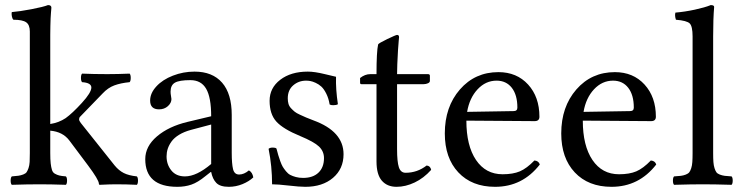

<svg xmlns="http://www.w3.org/2000/svg" viewBox="-20 -718 2880 748"><path d="M175.8 -209V-122.1Q175.8 -96.7 177.5 -81.5Q179.2 -66.4 182.4 -56.2Q185.5 -45.9 193.8 -41.3Q202.1 -36.6 210.7 -34.4Q219.2 -32.2 236.8 -30.8Q241.2 -26.4 241.2 -14.4Q241.2 -2.4 236.8 2Q177.2 0 136.2 0Q85.4 0 25.9 2Q21.5 -2.4 21.5 -14.4Q21.5 -26.4 25.9 -30.8Q43 -32.2 52 -33.4Q61 -34.7 70.6 -38.3Q80.1 -42 83.7 -47.4Q87.4 -52.7 91.1 -63.2Q94.7 -73.7 95.5 -87.2Q96.2 -100.6 96.2 -122.1V-595.2Q96.2 -621.1 82 -631.1Q67.9 -641.1 32.2 -641.1Q27.8 -645.5 26.1 -655Q24.4 -664.6 25.9 -670.9Q56.2 -673.3 102.3 -682.1Q148.4 -690.9 167 -698.2Q180.2 -698.2 180.2 -688Q180.2 -687 179.7 -681.9Q179.2 -676.8 178.5 -667.7Q177.7 -658.7 177.2 -647Q176.8 -635.3 176.3 -618.2Q175.8 -601.1 175.8 -583V-234.9Q209.5 -240.2 235.8 -257.8Q261.7 -276.4 298.8 -316.9Q335.9 -357.4 335.9 -377Q335.9 -395.5 299.8 -397.9Q295.4 -402.3 295.4 -414.6Q295.4 -426.8 299.8 -431.2Q345.7 -429.2 397.9 -429.2Q439 -429.2 484.9 -431.2Q489.3 -426.8 489.3 -414.6Q489.3 -402.3 484.9 -397.9Q450.2 -394.5 425.3 -385.3Q400.4 -376 379.9 -354L292 -263.2Q288.1 -259.3 288.1 -252.9Q288.1 -247.6 294.9 -238.8L426.8 -73.2Q442.9 -53.7 462.2 -43.9Q481.4 -34.2 513.2 -30.8Q517.6 -26.4 517.6 -14.4Q517.6 -2.4 513.2 2Q473.1 0 431.2 0Q409.2 0 369.1 2Q365.2 2 365.2 -2.9Q364.3 -18.1 323.2 -73.2L250 -170.9Q224.6 -204.6 175.8 -209Z M802.7 -79.1V-232.9L723.6 -211.9Q696.8 -204.6 677.7 -192.9Q658.7 -181.2 648.4 -167Q638.2 -152.8 633.5 -138.4Q628.9 -124 628.9 -108.9Q628.9 -77.1 647.5 -54Q666 -30.8 700.7 -30.8Q745.6 -30.8 802.7 -79.1ZM802.7 -47.9H800.8L780.8 -32.2Q750.5 -7.3 725.6 1.2Q700.7 9.8 670.9 9.8Q545.9 9.8 545.9 -98.1Q545.9 -147.9 591.6 -186.8Q637.2 -225.6 710.9 -243.2L802.7 -265.1Q802.7 -338.4 783.2 -372.1Q763.7 -405.8 721.7 -405.8Q678.7 -405.8 661.6 -396Q644.5 -386.2 644.5 -360.8Q644.5 -353 646.2 -344Q647.9 -335 647.9 -332Q647.9 -316.9 634 -304.4Q620.1 -292 599.6 -292Q564.9 -292 564.9 -326.2Q564.9 -355 589.1 -381.3Q613.3 -407.7 653.6 -423.3Q693.8 -439 737.8 -439Q807.6 -439 845.2 -396Q882.8 -353 882.8 -270V-123Q882.8 -80.1 887.9 -59.1Q893.1 -38.1 911.6 -38.1Q930.7 -38.1 949.7 -54.2Q963.4 -46.9 966.8 -26.9Q950.2 -11.2 924.6 -0.7Q898.9 9.8 871.6 9.8Q837.4 9.8 822.8 -5.4Q808.1 -20.5 802.7 -47.9Z M1026.4 -138.2Q1031.2 -143.1 1043.5 -143.1Q1053.2 -143.1 1057.1 -139.2Q1062 -121.6 1064.2 -113.3Q1066.4 -105 1071.8 -90.3Q1077.1 -75.7 1081.5 -68.4Q1085.9 -61 1094 -51Q1102.1 -41 1111.1 -36.4Q1120.1 -31.7 1132.8 -28.3Q1145.5 -24.9 1161.1 -24.9Q1199.2 -24.9 1220.7 -45.4Q1242.2 -65.9 1242.2 -102.1Q1242.2 -128.4 1222.9 -147Q1203.6 -165.5 1149.4 -188Q1083 -215.3 1056.6 -244.4Q1030.3 -273.4 1030.3 -325.2Q1030.3 -375.5 1071.8 -407.2Q1113.3 -439 1179.2 -439Q1205.6 -439 1245.6 -429.2Q1285.6 -419.4 1289.1 -418.9Q1287.6 -370.1 1296.4 -312Q1290.5 -308.1 1278.3 -308.1Q1268.6 -308.1 1264.2 -311Q1260.3 -335 1251.2 -353Q1242.2 -371.1 1232.2 -380.4Q1222.2 -389.6 1209.7 -395.3Q1197.3 -400.9 1189 -402.3Q1180.7 -403.8 1172.4 -403.8Q1143.6 -403.8 1122.3 -385.5Q1101.1 -367.2 1101.1 -335Q1101.1 -323.2 1103.8 -313.7Q1106.4 -304.2 1114 -296.1Q1121.6 -288.1 1128.2 -282.7Q1134.8 -277.3 1149.2 -270.8Q1163.6 -264.2 1172.6 -260.3Q1181.6 -256.3 1201.2 -249Q1318.4 -206.1 1318.4 -117.2Q1318.4 -60.1 1277.3 -25.1Q1236.3 9.8 1169.4 9.8Q1147 9.8 1104.7 4.9Q1062.5 0 1040 0Q1040 -69.8 1026.4 -138.2Z M1422.9 -429.2H1446.8Q1446.8 -516.6 1453.1 -544.9Q1454.6 -549.3 1488.5 -565.7Q1522.5 -582 1526.9 -582Q1534.7 -582 1534.7 -573.2Q1534.7 -572.8 1533.4 -559.8Q1532.2 -546.9 1530.5 -521.7Q1528.8 -496.6 1527.8 -467.8L1526.9 -429.2H1647Q1654.8 -429.2 1654.8 -422.9V-402.8Q1654.8 -397 1647.2 -393.6Q1639.6 -390.1 1630.9 -390.1H1526.9V-137.2Q1526.9 -87.9 1533.9 -66.4Q1541 -44.9 1560.1 -44.9Q1605.5 -44.9 1642.1 -73.2Q1656.7 -71.8 1659.7 -56.2Q1630.9 -23.9 1595.5 -7.1Q1560.1 9.8 1524.9 9.8Q1488.3 9.8 1467.5 -14.2Q1446.8 -38.1 1446.8 -88.9V-390.1H1387.7Q1382.8 -390.1 1382.8 -396V-414.1Q1401.9 -429.2 1422.9 -429.2Z M1799.8 -282.2 1981 -285.2Q1995.6 -285.2 1995.6 -298.8Q1995.6 -348.1 1973.9 -376Q1952.1 -403.8 1914.6 -403.8Q1872.1 -403.8 1840.6 -370.1Q1809.1 -336.4 1799.8 -282.2ZM2062 -92.8Q2078.6 -91.3 2083 -77.1Q2015.6 9.8 1908.7 9.8Q1818.4 9.8 1765.6 -46.4Q1712.9 -102.5 1712.9 -198.2Q1712.9 -301.8 1771.7 -369.4Q1830.6 -437 1921.9 -437Q1993.2 -437 2037.4 -388.7Q2081.5 -340.3 2081.5 -263.2Q2081.5 -246.1 2063 -246.1L1796.9 -248Q1796.9 -150.4 1834.5 -94.7Q1872.1 -39.1 1938 -39.1Q1978.5 -39.1 2005.4 -50.5Q2032.2 -62 2062 -92.8Z M2253.4 -282.2 2434.6 -285.2Q2449.2 -285.2 2449.2 -298.8Q2449.2 -348.1 2427.5 -376Q2405.8 -403.8 2368.2 -403.8Q2325.7 -403.8 2294.2 -370.1Q2262.7 -336.4 2253.4 -282.2ZM2515.6 -92.8Q2532.2 -91.3 2536.6 -77.1Q2469.2 9.8 2362.3 9.8Q2272 9.8 2219.2 -46.4Q2166.5 -102.5 2166.5 -198.2Q2166.5 -301.8 2225.3 -369.4Q2284.2 -437 2375.5 -437Q2446.8 -437 2491 -388.7Q2535.2 -340.3 2535.2 -263.2Q2535.2 -246.1 2516.6 -246.1L2250.5 -248Q2250.5 -150.4 2288.1 -94.7Q2325.7 -39.1 2391.6 -39.1Q2432.1 -39.1 2459 -50.5Q2485.8 -62 2515.6 -92.8Z M2758.3 -576.2V-122.1Q2758.3 -100.6 2759.3 -86.9Q2760.3 -73.2 2763.7 -62.7Q2767.1 -52.2 2771 -46.9Q2774.9 -41.5 2784.4 -37.8Q2793.9 -34.2 2803.5 -33Q2813 -31.7 2830.1 -30.8Q2834.5 -26.4 2834.5 -14.4Q2834.5 -2.4 2830.1 2Q2763.7 0 2718.3 0Q2672.4 0 2606 2Q2601.6 -2.4 2601.6 -14.4Q2601.6 -26.4 2606 -30.8Q2623 -31.7 2632.6 -33Q2642.1 -34.2 2651.6 -37.8Q2661.1 -41.5 2665.3 -46.9Q2669.4 -52.2 2672.9 -62.7Q2676.3 -73.2 2677.2 -86.9Q2678.2 -100.6 2678.2 -122.1V-576.2Q2678.2 -615.2 2667.2 -626.5Q2656.2 -637.7 2613.3 -641.1Q2607.9 -657.2 2611.3 -668.9Q2647.5 -671.9 2687 -680.4Q2726.6 -689 2749 -698.2Q2762.2 -698.2 2762.2 -690.9Q2758.3 -645.5 2758.3 -576.2Z"/></svg>

Font: Common Serif
Style: Regular
Weight: 400
Designer: Philipp H. Poll, Khaled Hosny
Foundry: Stefan Peev, Context Ltd.
Version: Version 1.026